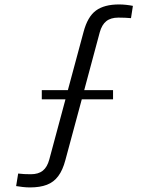

<svg xmlns="http://www.w3.org/2000/svg" viewBox="-20 -828 664 856"><path d="M113.6 7.6Q98.2 7.6 81.4 5.7Q64.7 3.8 51.9 1.6L61 -54.3Q72.4 -52.7 88.2 -51.9Q104 -51.2 117.3 -51.2Q151.1 -51.2 170.8 -67Q190.6 -82.8 199.8 -117.1L271.9 -385.2H166.3V-426.2H282.6L352.7 -686.3Q370.6 -753.6 407.7 -780.9Q444.8 -808.2 510.8 -808.2Q526.8 -808.2 543.6 -806.3Q560.3 -804.4 572.5 -801.8L564 -747.1Q551.1 -748.3 537.3 -748.9Q523.5 -749.5 507.8 -749.5Q473.8 -749.5 453.9 -733.6Q434 -717.8 424.6 -683.5L355.5 -426.2H484V-385.2H344.6L271.5 -114.3Q259.7 -69.5 239.7 -42.8Q219.8 -16 189 -4.2Q158.3 7.6 113.6 7.6Z"/></svg>

Font: Big Shoulders Display SC Thin
Style: Regular
Weight: 100
Designer: Patric King
Foundry: XO Type Co
Version: Version 2.002